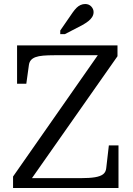

<svg xmlns="http://www.w3.org/2000/svg" viewBox="-20 -936 662 956"><path d="M250 -661Q218 -661 195 -659Q172 -657 157 -651.5Q142 -646 134 -636.5Q126 -627 124 -613L111 -519H65V-710H565V-656L116 -16L97 -49H383Q426 -49 453 -53.5Q480 -58 493.5 -68.5Q507 -79 509 -99L522 -212H570V0H45V-57L483 -684L506 -661ZM342 -874 280 -784V-766H303L388 -810Q406 -820 419 -830Q432 -840 439 -851.5Q446 -863 446 -876Q446 -891 434.5 -903.5Q423 -916 404 -916Q392 -916 381 -911Q370 -906 361 -897Q352 -888 342 -874Z"/></svg>

Font: Roboto Serif 72pt
Style: Regular
Weight: 400
Designer: Greg Gazdowicz
Foundry: Commercial Type
Version: Version 1.008